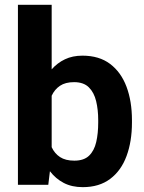

<svg xmlns="http://www.w3.org/2000/svg" viewBox="-20 -770 602 800"><path d="M529.8 -269.5V-259.3Q529.8 -180.7 507.3 -119.9Q484.9 -59.1 439.2 -24.7Q393.6 9.8 324.7 9.8Q279.3 9.8 245.6 -7.8Q211.9 -25.4 188 -56.6L181.2 0H54.7V-750H195.3V-481Q218.8 -507.8 250.5 -522.9Q282.2 -538.1 323.7 -538.1Q393.1 -538.1 438.7 -503.7Q484.4 -469.2 507.1 -408.7Q529.8 -348.1 529.8 -269.5ZM389.2 -259.3V-269.5Q389.2 -312.5 380.6 -348.4Q372.1 -384.3 350.3 -406Q328.6 -427.7 288.6 -427.7Q252.4 -427.7 230 -412.6Q207.5 -397.5 195.3 -371.1V-156.7Q207.5 -130.4 230.2 -115.5Q252.9 -100.6 289.6 -100.6Q329.6 -100.6 351.1 -121.3Q372.6 -142.1 380.9 -178Q389.2 -213.9 389.2 -259.3Z"/></svg>

Font: Vazirmatn UI FD
Style: Bold
Weight: 700
Designer: Saber Rastikerdar
Foundry: Saber Rastikerdar
Version: Version 33.003